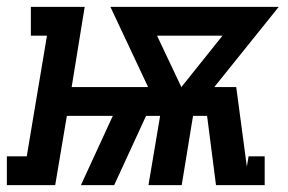

<svg xmlns="http://www.w3.org/2000/svg" viewBox="-69 -540 839 560"><path d="M-49 0V-84H9L68 -436H21V-520H178L140 -286H363L253 -520H744L556 -286H620L651 -54L656 -84H703V0H561L535 -202H494L461 0H364L398 -202H357L264 0H167L260 -202H126L92 0ZM460 -286 580 -436H389Z"/></svg>

Font: Iosevka Etoile Medium Oblique
Style: Regular
Weight: 500
Italic angle: -9°
Designer: Belleve Invis
Foundry: Belleve Invis
Version: Version 15.5.2; ttfautohint (v1.8.4)